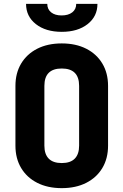

<svg xmlns="http://www.w3.org/2000/svg" viewBox="-20 -965 640 995"><path d="M60 -210V-520Q60 -586 89.5 -635.5Q119 -685 173 -712.5Q227 -740 300 -740Q373 -740 427 -712.5Q481 -685 510.5 -635.5Q540 -586 540 -520V-210Q540 -144 510.5 -94.5Q481 -45 427 -17.5Q373 10 300 10Q227 10 173 -17.5Q119 -45 89.5 -94.5Q60 -144 60 -210ZM390 -210V-520Q390 -610 300 -610Q210 -610 210 -520V-210Q210 -166 232.5 -143Q255 -120 300 -120Q345 -120 367.5 -143Q390 -166 390 -210ZM115 -945H225Q225 -917 245 -901Q265 -885 299 -885Q334 -885 354.5 -901Q375 -917 375 -945H485Q485 -880 434 -840Q383 -800 300 -800Q217 -800 166 -840Q115 -880 115 -945Z"/></svg>

Font: JetBrains Mono Extra Bold
Style: Regular
Weight: 800
Monospace: yes
Designer: Philipp Nurullin, Konstantin Bulenkov
Foundry: JetBrains
Version: 2.002